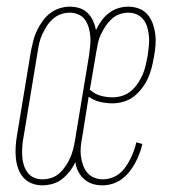

<svg xmlns="http://www.w3.org/2000/svg" viewBox="-20 -548 540 576"><path d="M107 8Q90 8 75 2Q60 -4 50 -15.5Q40 -27 34.5 -42.5Q29 -58 27.5 -74.5Q26 -91 27 -108Q28 -125 31 -142L73 -396Q76 -411 80 -426.5Q84 -442 91 -456.5Q98 -471 107.5 -484.5Q117 -498 130 -508Q143 -518 158.5 -523Q174 -528 189 -528Q205 -528 219 -523.5Q233 -519 243 -509Q253 -499 259 -486Q265 -473 268 -458Q275 -473 284.5 -486Q294 -499 307 -509Q320 -519 335 -523.5Q350 -528 365 -528Q382 -528 397.5 -522Q413 -516 423 -504Q433 -492 438.5 -476.5Q444 -461 446 -445Q448 -429 446.5 -412Q445 -395 442 -378Q439 -361 435 -345Q431 -329 424 -313.5Q417 -298 406 -283.5Q395 -269 381.5 -258.5Q368 -248 351 -243Q334 -238 318 -238Q298 -238 279.5 -242.5Q261 -247 246 -258L227 -139Q224 -124 222.5 -109.5Q221 -95 222.5 -81.5Q224 -68 228.5 -54.5Q233 -41 241 -31Q249 -21 261.5 -15.5Q274 -10 288 -10Q301 -10 314.5 -14.5Q328 -19 338.5 -27.5Q349 -36 357 -47.5Q365 -59 371 -71Q377 -83 381.5 -95.5Q386 -108 389 -121L407 -116Q404 -102 398.5 -87.5Q393 -73 385.5 -59Q378 -45 368 -32.5Q358 -20 345 -10.5Q332 -1 317 3.5Q302 8 287 8Q271 8 257 3.5Q243 -1 232 -11Q221 -21 214.5 -34Q208 -47 206 -62Q200 -48 189.5 -34.5Q179 -21 166.5 -11Q154 -1 138 3.5Q122 8 107 8ZM318 -256Q332 -256 346.5 -260.5Q361 -265 373 -275Q385 -285 393.5 -298Q402 -311 408 -324.5Q414 -338 417 -352Q420 -366 423 -381Q425 -395 426.5 -409Q428 -423 427 -437Q426 -451 422.5 -464Q419 -477 411.5 -487.5Q404 -498 392 -504Q380 -510 365 -510Q352 -510 339 -505.5Q326 -501 315.5 -491.5Q305 -482 297 -470Q289 -458 283 -445.5Q277 -433 274 -419.5Q271 -406 269 -393L249 -276L251 -278Q264 -266 281.5 -261Q299 -256 318 -256ZM107 -10Q121 -10 134.5 -14.5Q148 -19 158.5 -28.5Q169 -38 177 -50Q185 -62 190.5 -74.5Q196 -87 199.5 -100.5Q203 -114 205 -127L247 -381Q249 -396 250.5 -410Q252 -424 251 -437.5Q250 -451 246.5 -464Q243 -477 235.5 -488Q228 -499 215.5 -504.5Q203 -510 189 -510Q176 -510 163 -505.5Q150 -501 139 -491.5Q128 -482 120.5 -470Q113 -458 107 -445.5Q101 -433 98 -419.5Q95 -406 93 -393L51 -139Q48 -124 47 -110Q46 -96 46.5 -82.5Q47 -69 50.5 -56Q54 -43 61.5 -32Q69 -21 81 -15.5Q93 -10 107 -10Z"/></svg>

Font: Iosevka Term Curly Thin
Style: Italic
Weight: 100
Italic angle: -9°
Designer: Belleve Invis
Foundry: Belleve Invis
Version: Version 32.3.0